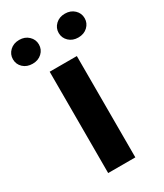

<svg xmlns="http://www.w3.org/2000/svg" viewBox="-233 -794 740 867"><g transform="rotate(-30 137.0 -361.0)"><path d="M207 -528.3V0H65.4V-528.3ZM-50.3 -659.7Q-50.3 -685.5 -31.3 -703.6Q-12.2 -721.7 17.6 -721.7Q46.9 -721.7 65.9 -703.6Q85 -685.5 85 -659.7Q85 -633.3 65.9 -615.5Q46.9 -597.7 17.6 -597.7Q-12.2 -597.7 -31.3 -615.5Q-50.3 -633.3 -50.3 -659.7ZM188 -659.2Q188 -685.1 207 -703.1Q226.1 -721.2 255.4 -721.2Q285.2 -721.2 304.2 -703.1Q323.2 -685.1 323.2 -659.2Q323.2 -633.3 304.2 -615.2Q285.2 -597.2 255.4 -597.2Q226.1 -597.2 207 -615.2Q188 -633.3 188 -659.2Z"/></g></svg>

Font: RobotoDEMO
Style: Regular
Weight: 400
Designer: Christian Robertson
Foundry: Google
Version: Version 2.136